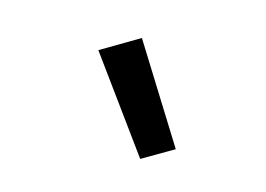

<svg xmlns="http://www.w3.org/2000/svg" viewBox="-50 -890 601 434"><g transform="rotate(15 250.0 -672.5)"><path d="M303 -540 148 -753 236 -805 375 -582Z"/></g></svg>

Font: Iosevka Aile Medium
Style: Italic
Weight: 500
Italic angle: -9°
Designer: Belleve Invis
Foundry: Belleve Invis
Version: Version 31.1.0; ttfautohint (v1.8.4)